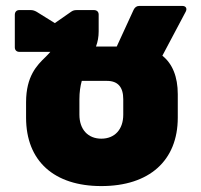

<svg xmlns="http://www.w3.org/2000/svg" viewBox="-20 -615 679 648"><path d="M450 -595C441 -595 435 -590 431 -582L374 -458H304C310 -474 313 -491 313 -509V-566C313 -575 307 -581 297 -581H240C232 -581 227 -580 221 -576L165 -537L104 -575C97 -579 91 -581 84 -581H45C36 -581 30 -575 30 -565V-455C30 -446 36 -440 45 -440H150C145 -434 139 -428 133 -422C105 -395 68 -358 68 -270V-218C68 -71 163 13 322 13C484 13 580 -73 580 -218V-297C580 -356 562 -400 528 -427L607 -576C612 -586 608 -595 595 -595ZM396 -228C396 -178 367 -147 322 -147C277 -147 248 -178 248 -228V-280C248 -304 251 -324 256 -342H341C378 -342 396 -321 396 -280Z"/></svg>

Font: LINE Seed Sans TH ExtraBold
Style: Regular
Weight: 800
Designer: Dalton Maag Ltd | Thai characters by Cadson Demak Co.,Ltd.
Foundry: Dalton Maag Ltd
Version: Version 1.003